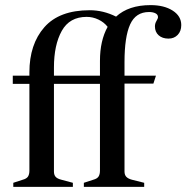

<svg xmlns="http://www.w3.org/2000/svg" viewBox="-20 -731 729 751"><path d="M689 -633Q689 -609 675 -594.5Q661 -580 639 -580Q615 -580 600.5 -593Q586 -606 586 -628Q586 -639 592 -649Q598 -659 598 -664Q598 -674 588 -679Q578 -684 563 -684Q511 -684 489 -635.5Q467 -587 467 -488V-435H590L580 -404H467V-60Q467 -47 474 -39.5Q481 -32 496 -28L544 -16V0H308V-16L345 -28Q360 -32 365.5 -40.5Q371 -49 371 -64V-403H191V-60Q191 -47 197.5 -39.5Q204 -32 220 -28L265 -16V0H32V-16L69 -28Q84 -32 89.5 -40.5Q95 -49 95 -64V-403H30V-435H95V-448Q95 -558 153.5 -624.5Q212 -691 331 -691Q384 -691 434 -666Q483 -711 569 -711Q622 -711 655.5 -689.5Q689 -668 689 -633ZM191 -435H371V-493Q371 -572 401 -626Q387 -644 365 -654.5Q343 -665 319 -665Q252 -665 221.5 -610Q191 -555 191 -467Z"/></svg>

Font: Ibarra Real Nova SemiBold
Style: Regular
Weight: 600
Designer: Jose Maria Ribagorda & Octavio Pardo
Foundry: Jose Maria Ribagorda
Version: Version 1.014